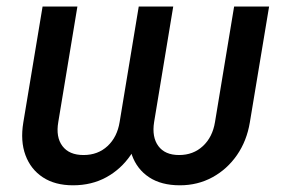

<svg xmlns="http://www.w3.org/2000/svg" viewBox="-20 -549 852 579"><path d="M200.2 9.8Q146 9.8 109.4 -14.2Q72.8 -38.1 56.9 -80.8Q41 -123.5 50.3 -179.7L108.4 -529.3H213.4L155.8 -181.2Q147.9 -135.7 168.2 -108.6Q188.5 -81.5 231.9 -81.5Q275.4 -81.5 304.4 -108.6Q333.5 -135.7 340.8 -181.2L398.4 -529.3H502.4L444.8 -181.2Q437.5 -135.7 457.5 -108.6Q477.5 -81.5 520 -81.5Q563 -81.5 592 -108.6Q621.1 -135.7 628.4 -181.2L686 -529.3H791.5L733.4 -179.7Q724.1 -124 694.6 -81.3Q665 -38.6 620.6 -14.4Q576.2 9.8 522.5 9.8Q466.3 9.8 429.7 -14.4Q393.1 -38.6 377.9 -81.3Q362.8 -124 371.6 -179.7H413.1Q403.3 -124 374 -81.3Q344.7 -38.6 300.5 -14.4Q256.3 9.8 200.2 9.8Z"/></svg>

Font: Inter 24pt Medium
Style: Italic
Weight: 500
Italic angle: -9.3988°
Designer: Rasmus Andersson
Foundry: rsms
Version: Version 4.001;git-66647c0bb